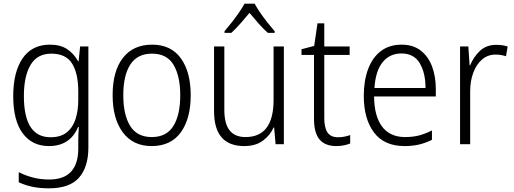

<svg xmlns="http://www.w3.org/2000/svg" viewBox="-20 -785 2796 1045"><path d="M252 -542Q309 -542 345.5 -517.5Q382 -493 405 -452H408L416 -532H461V18Q461 124 410 182Q359 240 246 240Q196 240 156 231.5Q116 223 82 207V152Q117 170 158.5 181Q200 192 247 192Q328 192 367 149Q406 106 406 24V-8Q406 -28 406.5 -49.5Q407 -71 409 -94H405Q385 -44 345 -17Q305 10 246 10Q155 10 103.5 -59.5Q52 -129 52 -262Q52 -393 103 -467.5Q154 -542 252 -542ZM259 -493Q183 -493 146.5 -432Q110 -371 110 -262Q110 -38 255 -38Q311 -38 344 -65Q377 -92 391.5 -138Q406 -184 406 -241V-287Q406 -385 372.5 -439Q339 -493 259 -493Z M1018 -267Q1018 -139 964 -64.5Q910 10 805 10Q704 10 648.5 -64.5Q593 -139 593 -267Q593 -398 649 -470Q705 -542 808 -542Q911 -542 964.5 -467.5Q1018 -393 1018 -267ZM651 -267Q651 -160 688.5 -99.5Q726 -39 806 -39Q886 -39 923.5 -99Q961 -159 961 -267Q961 -370 925 -431.5Q889 -493 807 -493Q728 -493 689.5 -434Q651 -375 651 -267Z M1525 -532V0H1480L1472 -91H1469Q1450 -48 1410.5 -19Q1371 10 1309 10Q1145 10 1145 -180V-532H1201V-187Q1201 -111 1230 -75Q1259 -39 1316 -39Q1469 -39 1469 -241V-532ZM1366 -765Q1378 -742 1397.5 -714Q1417 -686 1438 -659.5Q1459 -633 1475 -615V-606H1438Q1413 -628 1387 -657.5Q1361 -687 1338 -715Q1315 -687 1289 -657.5Q1263 -628 1239 -606H1202V-615Q1219 -635 1240 -661.5Q1261 -688 1280 -715.5Q1299 -743 1311 -765Z M1820 -38Q1838 -38 1855.5 -41.5Q1873 -45 1886 -50V-4Q1871 2 1852 6Q1833 10 1810 10Q1750 10 1719.5 -25.5Q1689 -61 1689 -139V-486H1621V-517L1690 -535L1708 -658H1745V-532H1883V-486H1745V-141Q1745 -90 1762.5 -64Q1780 -38 1820 -38Z M2166 -542Q2228 -542 2269.5 -510Q2311 -478 2331.5 -423.5Q2352 -369 2352 -300V-260H2016Q2017 -152 2060 -95.5Q2103 -39 2185 -39Q2226 -39 2259.5 -47.5Q2293 -56 2331 -75V-24Q2297 -7 2261.5 1.5Q2226 10 2182 10Q2071 10 2015.5 -64Q1960 -138 1960 -263Q1960 -346 1983.5 -409Q2007 -472 2053 -507Q2099 -542 2166 -542ZM2165 -494Q2101 -494 2062.5 -446.5Q2024 -399 2018 -306H2296Q2296 -388 2264.5 -441Q2233 -494 2165 -494Z M2681 -541Q2715 -541 2743 -532L2734 -479Q2721 -483 2707 -485.5Q2693 -488 2678 -488Q2635 -488 2604 -461.5Q2573 -435 2556 -389.5Q2539 -344 2539 -287V0H2484V-532H2529L2536 -430H2539Q2557 -475 2592 -508Q2627 -541 2681 -541Z"/></svg>

Font: Noto Sans Lao Looped SemiCondensed Light
Style: Regular
Weight: 300
Width: 4
Designer: Mark Frömberg, Ben Mitchell
Foundry: The Fontpad Ltd
Version: Version 1.002; ttfautohint (v1.8.4.7-5d5b)